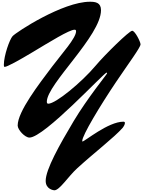

<svg xmlns="http://www.w3.org/2000/svg" viewBox="-20 -1585 1639 2212"><path d="M606 607.4C667 607.4 764.2 449.7 869.6 353.5C1071.3 169.4 1293 1 1394 -113.3C1398.4 -117.7 1419.4 -148.4 1419.4 -168.5C1419.4 -177.2 1413.1 -183.1 1401.9 -183.1C1225.6 -183.1 955.1 45.4 929.7 45.4C927.2 45.4 927.7 41 927.7 37.6C927.7 -25.4 1131.8 -364.7 1317.9 -641.6C1461.9 -855.5 1599.1 -1038.6 1599.1 -1074.2C1599.1 -1103 1535.2 -1230.5 1502.9 -1230.5C1468.8 -1230.5 1186.5 -953.1 1082.5 -829.1C919.4 -635.3 621.6 -390.1 536.1 -390.1C522.9 -390.1 519.5 -400.4 519.5 -413.6C520.5 -616.2 1143.6 -1172.4 1143.6 -1467.3C1143.6 -1557.1 1078.1 -1564.9 1015.6 -1564.9C703.6 -1564.9 170.4 -1217.3 125 -1168.5C90.8 -1130.9 24.4 -944.3 24.4 -838.9C24.4 -826.7 24.4 -814.5 34.2 -814.5C62 -814.5 199.2 -890.1 352.1 -981.9C550.3 -1100.6 778.8 -1242.7 838.9 -1242.7C852.1 -1242.7 856.4 -1236.8 856.4 -1224.6C856.4 -1147 695.8 -970.7 580.6 -817.9C429.7 -617.2 183.6 -300.3 183.6 -138.7C183.6 -89.8 267.1 0 319.3 0C489.7 0 1179.2 -749 1209 -749C1212.4 -749 1213.4 -743.7 1213.4 -739.3C1213.4 -731.4 984.9 -451.2 828.6 -189.5C664.6 85.4 506.3 367.7 506.3 498.5C506.3 598.1 601.6 607.4 606 607.4Z"/></svg>

Font: Bodega Script
Style: Medium
Weight: 500
Italic angle: 39.7°
Version: Version 001.000